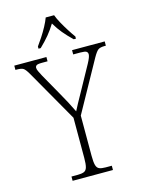

<svg xmlns="http://www.w3.org/2000/svg" viewBox="-145 -1008 801 1085"><g transform="rotate(-15 255.5 -465.5)"><path d="M141 0V-25H177Q201 -25 214.5 -30.5Q228 -36 233 -54Q238 -72 238 -108V-343L66 -644Q49 -674 37.5 -681.5Q26 -689 -1 -689H-9V-714H179V-689H147Q120 -689 113.5 -683.5Q107 -678 107 -670Q107 -660 113.5 -647.5Q120 -635 128 -619L198 -495Q216 -464 232 -433.5Q248 -403 262 -374Q270 -390 283 -414Q296 -438 314 -470L395 -617Q414 -652 414 -667Q414 -678 406 -683.5Q398 -689 371 -689H329V-714H520V-689H513Q487 -689 475 -680.5Q463 -672 445 -640L281 -344V-109Q281 -72 286 -54Q291 -36 304 -30.5Q317 -25 341 -25H377V0ZM148 -784Q162 -803 179 -829Q196 -855 210.5 -882Q225 -909 233 -931H282Q290 -909 305 -882Q320 -855 336.5 -829Q353 -803 367 -784V-771H354Q322 -802 300 -828.5Q278 -855 258 -889Q237 -855 215 -828.5Q193 -802 161 -771H148Z"/></g></svg>

Font: Noto Serif Lao SemiCondensed ExtraLight
Style: Regular
Weight: 200
Width: 4
Designer: Monotype Design Team
Foundry: Monotype Imaging Inc.
Version: Version 2.003; ttfautohint (v1.8.4.7-5d5b)